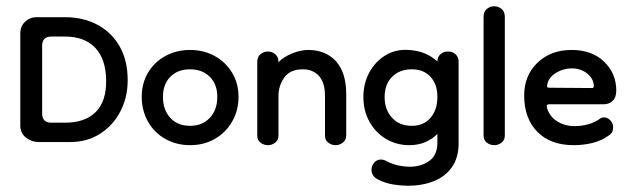

<svg xmlns="http://www.w3.org/2000/svg" viewBox="-20 -455 2014 615"><path d="M103 0Q82 0 63.5 -14Q45 -28 45 -54V-348Q45 -371 60.5 -385.5Q76 -400 97 -400H187Q247 -400 292.5 -375.5Q338 -351 363.5 -306Q389 -261 389 -198Q389 -143 365.5 -98Q342 -53 300.5 -26.5Q259 0 205 0ZM144 -62H188Q253 -62 287 -96.5Q321 -131 320 -198Q319 -266 285 -302Q251 -338 187 -338H145Q115 -338 115 -308V-92Q115 -62 144 -62Z M589 10Q545 10 509.5 -10Q474 -30 454 -65.5Q434 -101 434 -145Q434 -188 454 -222Q474 -256 509.5 -275.5Q545 -295 589 -295Q633 -295 668 -275.5Q703 -256 723.5 -222Q744 -188 744 -145Q744 -101 723.5 -65.5Q703 -30 668 -10Q633 10 589 10ZM589 -52Q628 -52 652 -77.5Q676 -103 676 -145Q676 -185 652 -209Q628 -233 589 -233Q549 -233 525.5 -209Q502 -185 502 -145Q502 -103 525.5 -77.5Q549 -52 589 -52Z M1055 10Q1042 10 1031.5 2Q1021 -6 1021 -21V-147Q1021 -191 1001.5 -212Q982 -233 950 -233Q909 -233 890.5 -206.5Q872 -180 872 -148V-21Q872 -6 861.5 2Q851 10 838 10Q825 10 814.5 2Q804 -6 804 -21V-256Q804 -273 814.5 -281.5Q825 -290 838 -290Q851 -290 861.5 -281.5Q872 -273 872 -256Q889 -273 916 -284Q943 -295 967 -295Q1023 -295 1056 -259Q1089 -223 1089 -153V-21Q1089 -6 1078 2Q1067 10 1055 10Z M1287 140Q1266 140 1240 136Q1214 132 1189 119Q1170 109 1170 88Q1170 76 1178.5 66Q1187 56 1200 56Q1209 56 1218 61Q1237 71 1256 75Q1275 79 1293 79Q1329 79 1355 60.5Q1381 42 1381 2V-26Q1364 -9 1341.5 0.5Q1319 10 1291 10Q1250 10 1216.5 -10Q1183 -30 1163.5 -65Q1144 -100 1144 -144Q1144 -188 1163 -223Q1182 -258 1215 -278Q1248 -298 1290 -295Q1319 -293 1341.5 -283.5Q1364 -274 1381 -258Q1381 -272 1390.5 -281Q1400 -290 1415 -290Q1430 -290 1439.5 -281Q1449 -272 1449 -258V4Q1449 50 1427.5 80.5Q1406 111 1369 125.5Q1332 140 1287 140ZM1299 -52Q1337 -52 1359 -77.5Q1381 -103 1381 -145Q1381 -185 1359 -209Q1337 -233 1299 -233Q1260 -233 1236 -209Q1212 -185 1212 -144Q1212 -104 1235.5 -78Q1259 -52 1299 -52Z M1563 10Q1550 10 1539.5 2Q1529 -6 1529 -21V-401Q1529 -418 1539.5 -426.5Q1550 -435 1563 -435Q1576 -435 1586.5 -426.5Q1597 -418 1597 -401V-21Q1597 -6 1586.5 2Q1576 10 1563 10Z M1818 10Q1743 10 1701 -33Q1659 -76 1659 -149Q1659 -213 1701.5 -254Q1744 -295 1811 -295Q1876 -295 1915 -257.5Q1954 -220 1954 -165Q1954 -143 1942.5 -132Q1931 -121 1913 -121H1739Q1729 -121 1732 -110Q1740 -82 1764.5 -66.5Q1789 -51 1820 -51Q1843 -51 1864.5 -57Q1886 -63 1902 -75Q1907 -79 1915 -79Q1926 -79 1935 -69.5Q1944 -60 1944 -47Q1944 -41 1942 -35Q1940 -29 1933 -23Q1907 -4 1877.5 3Q1848 10 1818 10ZM1876 -173Q1882 -173 1882 -179Q1882 -202 1861.5 -219Q1841 -236 1811 -236Q1785 -236 1761.5 -222Q1738 -208 1733 -185Q1733 -185 1733 -184Q1732 -180 1732.5 -177Q1733 -174 1741 -174Z"/></svg>

Font: Dongle
Style: Regular
Weight: 400
Designer: Yanghee Ryu
Foundry: Yanghee Ryu
Version: Version 2.000